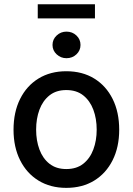

<svg xmlns="http://www.w3.org/2000/svg" viewBox="-20 -890 637 921"><path d="M297.9 11.2Q221.7 11.2 164.8 -23.7Q107.9 -58.6 76.4 -121.6Q44.9 -184.6 44.9 -267.6Q44.9 -352.1 76.4 -415.3Q107.9 -478.5 164.8 -513.4Q221.7 -548.3 297.9 -548.3Q375 -548.3 431.9 -513.4Q488.8 -478.5 520.3 -415.3Q551.8 -352.1 551.8 -267.6Q551.8 -184.6 520.3 -121.6Q488.8 -58.6 431.9 -23.7Q375 11.2 297.9 11.2ZM297.9 -79.1Q347.2 -79.1 379.4 -104.5Q411.6 -129.9 427.7 -172.9Q443.8 -215.8 443.8 -268.1Q443.8 -320.8 427.7 -363.8Q411.6 -406.7 379.4 -432.4Q347.2 -458 297.9 -458Q249.5 -458 217.3 -432.4Q185.1 -406.7 169.2 -363.8Q153.3 -320.8 153.3 -268.1Q153.3 -215.8 169.2 -172.9Q185.1 -129.9 217.3 -104.5Q249.5 -79.1 297.9 -79.1ZM298.8 -610.8Q271.5 -610.8 251.7 -629.4Q231.9 -647.9 231.9 -674.3Q231.9 -701.2 251.7 -719.7Q271.5 -738.3 298.8 -738.3Q327.1 -738.3 346.7 -719.7Q366.2 -701.2 366.2 -674.3Q366.2 -647.9 346.7 -629.4Q327.1 -610.8 298.8 -610.8ZM435.5 -869.6V-801.8H161.1V-869.6Z"/></svg>

Font: Inter 17pt Medium
Style: Regular
Weight: 500
Version: Version 4.001;git-66647c0bb